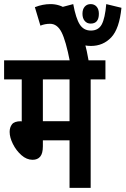

<svg xmlns="http://www.w3.org/2000/svg" viewBox="-20 -916 612 936"><path d="M422 -529V0H319V-232H189V-203Q189 -168 176 -152.5Q163 -137 139 -137Q110 -137 84.5 -159.5Q59 -182 43 -214Q27 -246 27 -273Q27 -295 38.5 -310Q50 -325 82 -325L86 -324V-529H0V-622H494V-529ZM319 -529H189V-325H319Z M321 -615Q301 -718 280 -759Q259 -800 224 -800Q199 -800 177 -791L150 -881Q188 -896 226 -896Q270 -896 305 -871.5Q340 -847 367 -786Q394 -725 413 -615ZM382 -849Q382 -871 393 -883.5Q404 -896 422 -896Q440 -896 451 -883.5Q462 -871 462 -849Q462 -801 422 -801Q404 -801 393 -814Q382 -827 382 -849ZM572 -878Q562 -776 522.5 -734Q483 -692 423 -692Q362 -692 324.5 -736Q287 -780 265 -877L337 -896Q350 -826 369 -796.5Q388 -767 423 -767Q460 -767 476 -797Q492 -827 498 -896Z"/></svg>

Font: Noto Sans ExtraCondensed SemiBold
Style: Italic
Weight: 600
Width: 2
Italic angle: -12°
Designer: Monotype Design Team
Foundry: Monotype Imaging Inc.
Version: Version 2.013; ttfautohint (v1.8.4.7-5d5b)